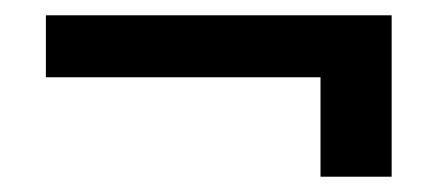

<svg xmlns="http://www.w3.org/2000/svg" viewBox="-20 -359 582 251"><path d="M492 -339V-128H399V-258H40V-339Z"/></svg>

Font: Gemunu Libre
Style: Bold
Weight: 700
Designer: Puspanada Ekanayake, Sola Matas, Pathum Egodawatta, Kosala Senevirathne
Foundry: mooniak
Version: Version 1.100